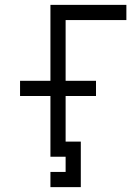

<svg xmlns="http://www.w3.org/2000/svg" viewBox="-20 -645 540 790"><path d="M375 -250V-312.5H250Q250 -312.5 250 -562.5H500V-625H187.5V-312.5H62.5V-250H187.5Q187.5 -250 187.5 0H250V62.5H187.5V125H312.5V-62.5H250V-250Z"/></svg>

Font: CalcUnifontExMono
Style: Regular
Weight: 500
Version: Version 15.0.06